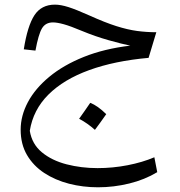

<svg xmlns="http://www.w3.org/2000/svg" viewBox="-20 -442 762 812"><path d="M80.6 -233.4Q96.2 -332.5 125.5 -377.4Q154.8 -422.4 212.4 -422.4Q236.8 -422.4 269.8 -411.9Q302.7 -401.4 359.4 -376Q424.3 -346.7 472.2 -331.5Q520 -316.4 560.3 -311Q600.6 -305.7 641.1 -305.7L608.4 -197.3Q464.8 -184.6 357.2 -145.5Q249.5 -106.4 184.8 -42Q120.1 22.5 106 111.3Q115.2 167.5 157.2 202.1Q199.2 236.8 261.5 252.9Q323.7 269 392.6 269Q456.5 269 519.5 256.8Q582.5 244.6 632.8 223.1L645 286.1Q592.3 317.9 526.9 334Q461.4 350.1 394.5 350.1Q330.6 350.1 272 335Q213.4 319.8 167.2 289.6Q121.1 259.3 94.2 213.6Q67.4 168 67.4 106.4Q67.4 47.4 98.1 -10.3Q128.9 -67.9 188.5 -117.2Q248 -166.5 334.2 -201.2Q420.4 -235.8 530.8 -249Q496.1 -255.9 439.2 -272Q382.3 -288.1 327.1 -311Q278.3 -331.5 250 -339.4Q221.7 -347.2 204.1 -347.2Q172.4 -347.2 157.5 -322Q142.6 -296.9 129.9 -228ZM361.6 -7.1Q392.8 4.8 429.3 40.8Q405.5 75.1 381.4 107.2Q366.4 93.6 349.5 81.7Q332.6 69.8 314.6 60.2Q326.9 43.5 338.1 27Q349.3 10.5 361.6 -7.1Z"/></svg>

Font: Pinar DS1 Regular
Style: Regular
Weight: 400
Designer: Amin Abedi
Version: Version 3.000